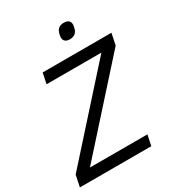

<svg xmlns="http://www.w3.org/2000/svg" viewBox="-223 -1012 1035 1134"><g transform="rotate(-30 294.0 -445.0)"><path d="M372 -787C405 -787 422 -804 428 -834C430 -845 431 -850 431 -855C431 -878 415 -890 389 -890C356 -890 339 -873 333 -843C331 -832 330 -827 330 -822C330 -799 346 -787 372 -787ZM487 -72H95L587 -620L603 -698H134L119 -626H493L1 -78L-15 0H472Z"/></g></svg>

Font: Braiins Sans
Style: Italic
Weight: 400
Italic angle: -11.31°
Designer: Mike Abbink, Paul van der Laan, Pieter van Rosmalen, Jiri Chlebus, Lubos Buracinsky
Foundry: Bold Monday, Sudetype
Version: Version 1.000;hotconv 1.0.109;makeotfexe 2.5.65596